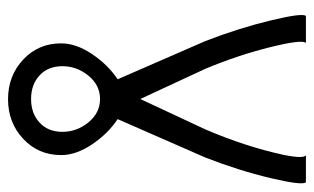

<svg xmlns="http://www.w3.org/2000/svg" viewBox="-172 -606 785 480"><g transform="rotate(90 220.0 -366.5)"><path d="M228 -224.6Q193.4 -224.6 169.7 -195.6Q146 -166.5 146 -130.6Q146 -94.7 168.9 -73.5Q191.9 -52.2 228 -52.2Q264.2 -52.2 287.1 -73.5Q310.1 -94.7 310.1 -130.6Q310.1 -166.5 286.4 -195.6Q262.7 -224.6 228 -224.6ZM20.5 -739.3H87.9Q78.6 -730 98.4 -650.1Q118.2 -570.3 152.3 -488.3L228 -325.2L304.2 -488.3Q347.2 -588.9 367.7 -683.6Q373 -710 373 -723.4Q373 -736.8 368.7 -739.3H436Q444.8 -731.4 425.8 -651.1Q406.7 -570.8 374.5 -488.3L278.3 -268.6Q314 -245.1 341.1 -205.1Q368.2 -165 368.2 -127.4Q368.2 -70.3 327.6 -32.5Q287.1 5.4 228.5 5.4Q169.9 5.4 129.4 -32.5Q88.9 -70.3 88.9 -127.4Q88.9 -165 116 -205.1Q143.1 -245.1 178.7 -268.6L83 -488.3Q50.8 -571.3 31.5 -651.6Q12.2 -731.9 20.5 -739.3Z"/></g></svg>

Font: News Cycle
Style: Regular
Weight: 500
Version: Version 0.5.2